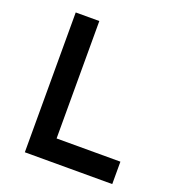

<svg xmlns="http://www.w3.org/2000/svg" viewBox="-128 -800 822 902"><g transform="rotate(20 283.0 -349.5)"><path d="M97 0V-699H215V-112H534V0Z"/></g></svg>

Font: Myanmar Khyay
Style: Regular
Weight: 400
Designer: Danh Hong
Foundry: Google Inc.
Version: Version 1.10 March 4, 2015